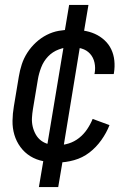

<svg xmlns="http://www.w3.org/2000/svg" viewBox="-20 -648 540 775"><path d="M212 8Q183 8 154.5 2.5Q126 -3 102.5 -17.5Q79 -32 62.5 -54.5Q46 -77 38 -104Q30 -131 30.5 -160.5Q31 -190 36 -219L56 -339Q60 -364 68 -388.5Q76 -413 90.5 -435.5Q105 -458 125 -476.5Q145 -495 168.5 -507Q192 -519 217 -523.5Q242 -528 267 -528Q292 -528 316.5 -524.5Q341 -521 362.5 -511.5Q384 -502 401.5 -486Q419 -470 429 -449Q439 -428 441.5 -403.5Q444 -379 440 -354L439 -349H361L362 -352Q366 -374 361.5 -395Q357 -416 343.5 -431Q330 -446 309.5 -452Q289 -458 268 -458Q243 -458 217.5 -448.5Q192 -439 174 -420Q156 -401 146.5 -376.5Q137 -352 133 -328L113 -208Q110 -190 109 -172Q108 -154 112 -137Q116 -120 124.5 -105Q133 -90 146.5 -80Q160 -70 177 -66Q194 -62 213 -62Q235 -62 257.5 -69Q280 -76 299 -91Q318 -106 331.5 -126Q345 -146 354 -168L422 -143Q410 -112 389 -82.5Q368 -53 340.5 -32Q313 -11 279 -1.5Q245 8 212 8ZM137 107 162 -41 167 -40 241 -485H274L236 -491L259 -628H337L312 -479L306 -480L233 -35H200L238 -29L215 107Z"/></svg>

Font: Iosevka Curly
Style: Italic
Weight: 400
Italic angle: -9°
Monospace: yes
Designer: Belleve Invis
Foundry: Belleve Invis
Version: Version 22.1.2; ttfautohint (v1.8.4)